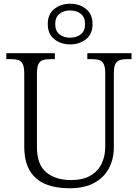

<svg xmlns="http://www.w3.org/2000/svg" viewBox="-20 -999 740 1029"><path d="M352 10Q278 10 223.5 -12.5Q169 -35 139.5 -84.5Q110 -134 110 -215V-605Q110 -639 102 -655.5Q94 -672 78.5 -677Q63 -682 40 -682H14V-714H274V-682H248Q225 -682 209 -676.5Q193 -671 185.5 -654.5Q178 -638 178 -603V-210Q178 -117 228 -75.5Q278 -34 360 -34Q424 -34 464.5 -57.5Q505 -81 524.5 -121.5Q544 -162 544 -212V-605Q544 -639 536 -655.5Q528 -672 512.5 -677Q497 -682 474 -682H448V-714H685V-682H660Q637 -682 621 -676.5Q605 -671 597.5 -654.5Q590 -638 590 -603V-210Q590 -145 563 -95.5Q536 -46 483.5 -18Q431 10 352 10ZM356 -761Q306 -761 271 -789Q236 -817 236 -870Q236 -923 271 -951Q306 -979 356 -979Q406 -979 441 -951Q476 -923 476 -870Q476 -817 441 -789Q406 -761 356 -761ZM356 -797Q390 -797 413 -815Q436 -833 436 -870Q436 -907 413 -925Q390 -943 356 -943Q322 -943 299 -925Q276 -907 276 -870Q276 -833 299 -815Q322 -797 356 -797Z"/></svg>

Font: Noto Serif Khmer Light
Style: Regular
Weight: 300
Version: Version 2.003